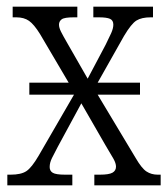

<svg xmlns="http://www.w3.org/2000/svg" viewBox="-20 -556 504 576"><path d="M2 0V-32H12Q43 -32 59 -42.5Q75 -53 96 -89L202 -272H68V-308H186L100 -454Q82 -483 67 -493.5Q52 -504 29 -504H18V-536H212V-504H201Q173 -504 165 -498Q157 -492 157 -482Q157 -473 163 -461Q169 -449 180 -430L243 -320L297 -422Q307 -442 313.5 -456.5Q320 -471 320 -482Q320 -495 310 -499.5Q300 -504 277 -504H260V-536H439V-504H432Q405 -504 389.5 -494.5Q374 -485 352 -448L273 -308H400V-272H273L387 -82Q405 -51 419.5 -41.5Q434 -32 453 -32H462V0H263V-32H280Q307 -32 317.5 -38Q328 -44 328 -56Q328 -66 320.5 -79.5Q313 -93 296 -121L224 -246L153 -115Q143 -96 136 -82Q129 -68 129 -55Q129 -43 138.5 -37.5Q148 -32 175 -32H197V0Z"/></svg>

Font: Noto Serif Condensed Light
Style: Regular
Weight: 300
Width: 3
Designer: Monotype Design Team
Foundry: Monotype Imaging Inc.
Version: Version 2.013